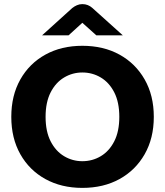

<svg xmlns="http://www.w3.org/2000/svg" viewBox="-20 -903 804 935"><path d="M381 12Q279 12 201 -31Q123 -74 79 -152Q35 -230 35 -334Q35 -438 79 -516Q123 -594 201 -637Q279 -680 381 -680Q484 -680 562 -637Q640 -594 684.5 -516Q729 -438 729 -334Q729 -230 684.5 -152Q640 -74 562 -31Q484 12 381 12ZM381 -118Q430 -118 471 -142.5Q512 -167 536.5 -215Q561 -263 561 -334Q561 -405 536.5 -453Q512 -501 471 -525.5Q430 -550 381 -550Q333 -550 292 -525.5Q251 -501 226.5 -453Q202 -405 202 -334Q202 -263 226.5 -215Q251 -167 292 -142.5Q333 -118 381 -118ZM185 -731 332 -864Q342 -872 354.5 -877.5Q367 -883 381 -883Q409 -883 430 -864L578 -731H449L381 -792L314 -731Z"/></svg>

Font: Atkinson Hyperlegible
Style: Bold
Weight: 700
Designer: Elliott Scott, Megan Eiswerth, Linus Boman, Theodore Petrosky
Foundry: Braille Institute
Version: Version 1.006; ttfautohint (v1.8.3)